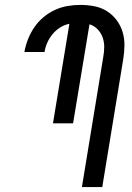

<svg xmlns="http://www.w3.org/2000/svg" viewBox="-20 -763 540 783"><path d="M314 0 401 -530Q405 -551 405 -571.5Q405 -592 398.5 -610.5Q392 -629 378 -643.5Q364 -658 345 -664L278 -260H196L263 -666Q243 -662 225.5 -651Q208 -640 195 -624.5Q182 -609 173.5 -590.5Q165 -572 162 -553V-551H80V-554Q85 -580 95 -605Q105 -630 120.5 -652.5Q136 -675 157.5 -693Q179 -711 204 -722.5Q229 -734 255.5 -738.5Q282 -743 307 -743Q337 -743 365 -737.5Q393 -732 416 -717.5Q439 -703 455.5 -681Q472 -659 480 -632.5Q488 -606 487.5 -576.5Q487 -547 482 -518L397 0Z"/></svg>

Font: Iosevka Term Curly Medium
Style: Italic
Weight: 500
Italic angle: -9°
Designer: Belleve Invis
Foundry: Belleve Invis
Version: Version 32.3.0